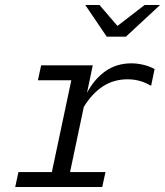

<svg xmlns="http://www.w3.org/2000/svg" viewBox="-20 -750 662 770"><path d="M41 0 54 -60H188L266 -428H132L145 -488H352L329 -378Q359 -434 403.5 -465Q448 -496 507 -496Q529 -496 553.5 -490.5Q578 -485 600 -473L586 -406Q567 -417 550.5 -422.5Q534 -428 519.5 -430Q505 -432 492 -432Q436 -432 392.5 -403.5Q349 -375 316 -321L261 -60H403L390 0ZM408 -603 322 -730H379L451 -646L560 -730H622L485 -603Z"/></svg>

Font: Red Hat Mono
Style: Italic
Weight: 300
Italic angle: -12°
Monospace: yes
Designer: Pentagram, MCKL
Foundry: Pentagram, MCKL
Version: Version 1.023